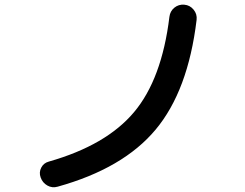

<svg xmlns="http://www.w3.org/2000/svg" viewBox="-20 -765 1040 814"><path d="M224.6 26.4Q201.2 33.2 180.7 21.5Q160.2 9.8 152.3 -12.7Q144.5 -34.2 154.8 -54.2Q165 -74.2 187.5 -80.1Q430.7 -149.4 548.3 -289.6Q666 -429.7 698.2 -693.4Q701.2 -717.8 719.2 -732.4Q737.3 -747.1 761.2 -745.1Q785.2 -743.2 800.8 -724.1Q816.4 -705.1 813.5 -680.7Q777.3 -379.9 639.6 -215.3Q502 -50.8 224.6 26.4Z"/></svg>

Font: Rounded-X Mgen+ 1mn medium
Style: Regular
Weight: 500
Designer: [Source Han Sans]
Ryoko NISHIZUKA  (kana & ideographs); Paul D. Hunt (Latin, Greek & Cyrillic); Wenlong ZHANG  (bopomofo
Version: Version 1.059.20150602